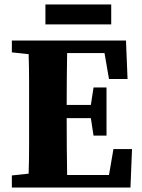

<svg xmlns="http://www.w3.org/2000/svg" viewBox="-20 -838 635 858"><path d="M183 -729V-818H477V-729ZM33 -604V-657H543L550 -485H467L447 -601H280Q279 -544 278.5 -486Q278 -428 278 -369H386L398 -447H456V-232H398L386 -310H278Q278 -241 278.5 -179Q279 -117 280 -56H467L487 -172H570L563 0H33V-54L108 -62Q110 -123 110 -185Q110 -247 110 -310V-347Q110 -409 110 -471.5Q110 -534 108 -596Z"/></svg>

Font: Source Serif 4
Style: Bold
Weight: 700
Designer: Frank Grießhammer
Foundry: Adobe
Version: Version 4.005;hotconv 1.1.0;makeotfexe 2.6.0